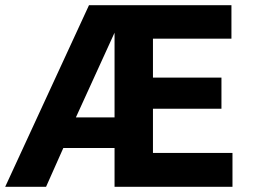

<svg xmlns="http://www.w3.org/2000/svg" viewBox="-54 -720 976 740"><path d="M-34 0 289 -700H838V-571H535.5V-421H799.5V-301H535.5V-130.5H842V0H387.5V-149.5H190L123.5 0ZM238.5 -267.5H387.5V-594Z"/></svg>

Font: Geologica SemiBold
Style: Regular
Weight: 600
Designer: Sindre Bremnes, Frode Helland
Foundry: Monokrom Skriftforlag AS
Version: Version 1.010;gftools[0.9.28]